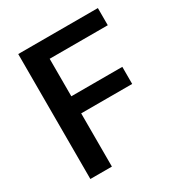

<svg xmlns="http://www.w3.org/2000/svg" viewBox="-168 -828 887 946"><g transform="rotate(-30 275.5 -355.5)"><path d="M484.9 -399.9V-302.7H194.8V0H72.3V-710.9H525.4V-613.3H194.8V-399.9Z"/></g></svg>

Font: Vazirmatn UI FD Medium
Style: Regular
Weight: 500
Designer: Saber Rastikerdar
Foundry: Saber Rastikerdar
Version: Version 33.003